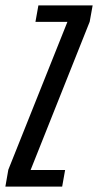

<svg xmlns="http://www.w3.org/2000/svg" viewBox="-55 -695 365 715"><path d="M-35 0H176.5L187.5 -62H59L279 -614L290 -675H88L77 -613.5H196L-24 -63Z"/></svg>

Font: Anybody ExtraCondensed
Style: Italic
Weight: 400
Width: 2
Italic angle: -10°
Version: Version 1.113;gftools[0.9.25]